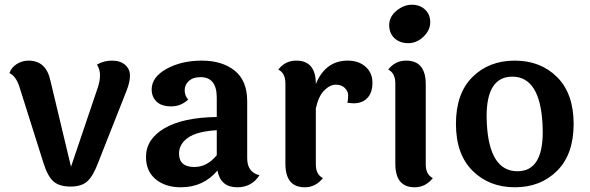

<svg xmlns="http://www.w3.org/2000/svg" viewBox="-20 -784 2501 814"><path d="M394 -411Q404 -440 404 -465Q404 -490 391 -510Q420 -527 455 -527Q490 -527 510.5 -509Q531 -491 531 -463.5Q531 -436 516 -398L396 -94Q375 -38 350.5 -15.5Q326 7 279 7Q232 7 207 -14.5Q182 -36 164 -94L62 -417Q47 -462 20 -474Q28 -498 51 -512.5Q74 -527 101 -527Q176 -527 194 -441L281 -77Z M739 -133Q739 -76 804 -76Q858 -76 899 -126V-232Q815 -227 777 -200Q739 -173 739 -133ZM1028 -355V-113Q1028 -54 1080 -41Q1047 10 986 10Q915 10 902 -61Q842 10 747 10Q681 10 640 -24Q599 -58 599 -119Q599 -194 677 -240Q755 -286 899 -288V-370Q899 -457 830 -457Q799 -457 781 -441Q763 -425 763 -401.5Q763 -378 778 -362Q747 -333 706 -333Q665 -333 644 -353Q623 -373 623 -405Q623 -457 686 -492Q749 -527 835.5 -527Q922 -527 975 -484.5Q1028 -442 1028 -355Z M1190 -90V-430Q1190 -474 1160 -489Q1189 -527 1236 -527Q1319 -527 1319 -428Q1360 -527 1454 -527Q1501 -527 1530 -501Q1559 -475 1559 -433.5Q1559 -392 1538 -369Q1517 -346 1478 -346Q1471 -346 1453 -348Q1456 -363 1456 -380Q1456 -397 1442 -411Q1428 -425 1403.5 -425Q1379 -425 1354.5 -400.5Q1330 -376 1319 -324V-87Q1319 -44 1349 -29Q1318 10 1272 10Q1190 10 1190 -90Z M1726 -764Q1760 -764 1782 -743.5Q1804 -723 1804 -689.5Q1804 -656 1775.5 -628.5Q1747 -601 1711 -601Q1675 -601 1652.5 -622Q1630 -643 1630 -678Q1630 -713 1661 -738.5Q1692 -764 1726 -764ZM1785 -427V-87Q1785 -44 1815 -29Q1784 10 1738 10Q1656 10 1656 -90V-430Q1656 -474 1626 -489Q1655 -527 1702 -527Q1785 -527 1785 -427Z M2152 -459Q2043 -459 2043 -291Q2043 -276 2044 -259Q2055 -58 2174 -58Q2281 -58 2281 -224Q2281 -240 2280 -259Q2269 -459 2152 -459ZM1913 -259Q1913 -388 1983 -457.5Q2053 -527 2162.5 -527Q2272 -527 2342 -457Q2412 -387 2412 -258.5Q2412 -130 2342 -60Q2272 10 2163 10Q2054 10 1983.5 -60Q1913 -130 1913 -259Z"/></svg>

Font: Laila SemiBold
Style: Regular
Weight: 600
Designer: Hitesh Malaviya
Foundry: Indian Type Foundry
Version: Version 1.302;PS 1.0;hotconv 1.0.78;makeotf.lib2.5.61930; tt